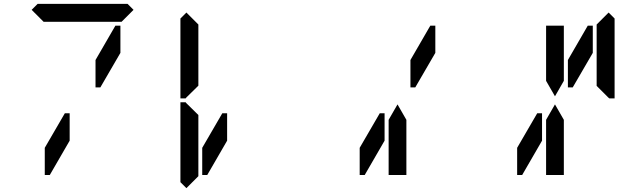

<svg xmlns="http://www.w3.org/2000/svg" viewBox="-20 -1020 3304 995"><path d="M144 -969 175 -1000H641L672 -969L610 -907H590H454H362H226H206ZM578 -887H604V-746L500 -567H475V-709ZM341 -291 238 -113H212V-254L316 -433H341Z M946 -45 915 -76V-490H942L946 -485L1008 -424V-218V-113V-107ZM946 -515 942 -510H915V-924L946 -955L1008 -893V-887V-782V-576ZM1157 -291 1054 -113H1028V-254L1132 -433H1157Z M2210 -887H2236V-746L2132 -567H2107V-709ZM1973 -291 1870 -113H1844V-254L1948 -433H1973ZM2086 -157V-113H1994V-327V-399L2040 -479L2086 -399V-327Z M3134 -955 3165 -924V-510H3138L3133 -514L3072 -575V-607V-782V-887V-893ZM2810 -673V-887H2902V-876V-673V-601L2856 -521L2810 -601ZM3026 -887H3052V-746L2948 -567H2923V-709ZM2789 -291 2686 -113H2660V-254L2764 -433H2789ZM2902 -157V-113H2810V-327V-399L2856 -479L2902 -399V-327Z"/></svg>

Font: DSEG14 Classic
Style: Regular
Weight: 400
Designer: Keshikan(Twitter:@keshinomi_88pro)
Version: Version 0.46